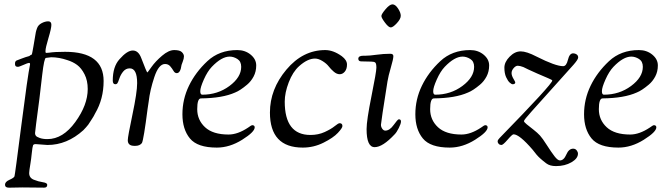

<svg xmlns="http://www.w3.org/2000/svg" viewBox="-20 -666 3073 882"><path d="M83 195 29 196H20Q3 196 3 182.5Q3 169 23.5 160Q44 151 46.5 144Q49 137 78 -90Q107 -317 118 -370V-372Q118 -377 113 -377Q108 -377 88 -368Q68 -359 62 -359Q49 -359 49 -371V-375Q49 -384 56 -388Q68 -393 79.5 -397Q91 -401 97.5 -403.5Q104 -406 109.5 -407Q115 -408 118 -411Q121 -414 123.5 -414Q126 -414 127 -419Q128 -424 128.5 -425.5Q129 -427 130.5 -436Q132 -445 134 -455.5Q136 -466 139.5 -488Q143 -510 144.5 -517.5Q146 -525 150 -536Q155 -551 171 -559.5Q187 -568 201.5 -568Q216 -568 216 -552Q216 -536 202.5 -491Q189 -446 189 -432V-428Q189 -423 192.5 -423Q196 -423 206 -424Q231 -428 279 -428Q456 -428 456 -294Q456 -211 417 -145Q409 -129 404 -122Q399 -115 394 -106.5Q389 -98 385.5 -93.5Q382 -89 375.5 -81.5Q369 -74 363 -68Q288 0 198 0L144 -4Q135 -4 132 1Q129 8 126 37.5Q123 67 120 84Q114 120 114 129Q114 151 135 159.5Q156 168 176.5 171Q197 174 197 183Q197 196 183 196ZM215 -403 191 -400Q183 -400 174 -323L161 -212Q141 -62 141 -54.5Q141 -47 145 -42Q149 -37 163 -32Q177 -27 198 -27Q269 -27 326 -105.5Q383 -184 383 -257Q383 -296 368.5 -324.5Q354 -353 334.5 -367.5Q315 -382 289 -390Q251 -403 215 -403Z M814 -368Q809 -330 792 -330Q783 -330 777 -340.5Q771 -351 762 -361.5Q753 -372 738 -372Q709 -372 689 -312Q669 -252 663 -199L658 -166Q640 -25 632 -9Q622 4 602 4H597Q567 4 567 -22Q567 -38 588.5 -140Q610 -242 610 -284Q610 -352 576 -352Q558 -352 546 -337.5Q534 -323 528 -304.5Q522 -286 518.5 -282.5Q515 -279 510 -279Q498 -279 498 -296Q498 -360 529 -394Q564 -434 590 -434Q616 -434 629 -399Q654 -333 657 -333Q658 -333 676 -358.5Q694 -384 724.5 -410Q755 -436 780.5 -436Q806 -436 815.5 -426.5Q825 -417 825 -407Q825 -397 819.5 -383Q814 -369 814 -368Z M1070 -436Q1106 -436 1131.5 -415Q1157 -394 1157 -365.5Q1157 -337 1145 -314.5Q1133 -292 1115 -277Q1083 -250 1060 -241Q1002 -215 903 -214Q886 -214 886 -164.5Q886 -115 922 -81.5Q958 -48 1030 -48Q1072 -48 1120 -80Q1135 -91 1138 -91Q1150 -91 1150 -81Q1150 -60 1092.5 -24Q1035 12 976 12Q887 12 852.5 -30Q818 -72 818 -141Q818 -210 848 -272Q878 -334 932.5 -385Q987 -436 1070 -436ZM909 -231Q980 -231 1034 -271Q1088 -311 1088 -359Q1088 -384 1070.5 -395Q1053 -406 1035 -406Q998 -406 953 -359Q933 -338 916.5 -301Q900 -264 900 -247.5Q900 -231 909 -231Z M1220 -149Q1220 -256 1295.5 -346Q1371 -436 1474 -436Q1511 -436 1550 -408Q1574 -390 1574 -369.5Q1574 -349 1564 -337Q1554 -325 1540.5 -325Q1527 -325 1513.5 -336.5Q1500 -348 1490 -361Q1480 -374 1461.5 -385.5Q1443 -397 1427 -397Q1393 -397 1354 -362Q1325 -336 1306.5 -288Q1288 -240 1288 -199Q1288 -46 1406 -46Q1442 -46 1471.5 -59.5Q1501 -73 1517.5 -86.5Q1534 -100 1540 -100Q1553 -100 1553 -87Q1553 -78 1532 -55.5Q1511 -33 1466 -10.5Q1421 12 1371 12Q1220 12 1220 -149Z M1775 -540Q1765 -540 1748.5 -562Q1732 -584 1732 -592.5Q1732 -601 1751 -623.5Q1770 -646 1783 -646Q1796 -646 1808.5 -627Q1821 -608 1821 -593.5Q1821 -579 1803 -559.5Q1785 -540 1775 -540ZM1685 -383 1640 -384Q1626 -384 1626 -396Q1626 -410 1649 -410H1659Q1677 -410 1709.5 -414.5Q1742 -419 1773 -419Q1787 -419 1787 -408Q1787 -395 1775.5 -356Q1764 -317 1760 -292Q1730 -103 1730 -93Q1730 -83 1736 -74.5Q1742 -66 1750 -66Q1770 -66 1788.5 -92Q1807 -118 1812 -118Q1822 -118 1822 -108Q1822 -98 1812 -78Q1802 -58 1793 -49Q1738 10 1701 10Q1664 10 1664 -73Q1664 -113 1686.5 -224.5Q1709 -336 1709 -355Q1709 -374 1704 -378.5Q1699 -383 1685 -383Z M2140 -436Q2176 -436 2201.5 -415Q2227 -394 2227 -365.5Q2227 -337 2215 -314.5Q2203 -292 2185 -277Q2153 -250 2130 -241Q2072 -215 1973 -214Q1956 -214 1956 -164.5Q1956 -115 1992 -81.5Q2028 -48 2100 -48Q2142 -48 2190 -80Q2205 -91 2208 -91Q2220 -91 2220 -81Q2220 -60 2162.5 -24Q2105 12 2046 12Q1957 12 1922.5 -30Q1888 -72 1888 -141Q1888 -210 1918 -272Q1948 -334 2002.5 -385Q2057 -436 2140 -436ZM1979 -231Q2050 -231 2104 -271Q2158 -311 2158 -359Q2158 -384 2140.5 -395Q2123 -406 2105 -406Q2068 -406 2023 -359Q2003 -338 1986.5 -301Q1970 -264 1970 -247.5Q1970 -231 1979 -231Z M2275 -32Q2517 -280 2517 -296Q2517 -299 2497.5 -307Q2478 -315 2448.5 -328Q2419 -341 2406.5 -347Q2394 -353 2384 -358Q2368 -364 2358.5 -364Q2349 -364 2339.5 -353Q2330 -342 2330 -330.5Q2330 -319 2338.5 -304.5Q2347 -290 2347 -288Q2347 -279 2335 -279Q2330 -279 2321.5 -286.5Q2313 -294 2305 -311.5Q2297 -329 2297 -355Q2297 -381 2321 -405.5Q2345 -430 2372 -430Q2399 -430 2445 -406Q2532 -362 2567 -362Q2582 -362 2589 -391.5Q2596 -421 2613 -421Q2622 -421 2629 -416Q2636 -411 2636 -402Q2636 -393 2615 -369L2422 -154Q2387 -115 2387 -110Q2387 -105 2399.5 -95Q2412 -85 2430.5 -70.5Q2449 -56 2460.5 -43.5Q2472 -31 2492 0.5Q2512 32 2527 51.5Q2542 71 2552 71Q2570 71 2581.5 44Q2593 17 2613 17Q2623 17 2629 24.5Q2635 32 2635 40Q2635 62 2605 79.5Q2575 97 2534 97Q2506 97 2489.5 84.5Q2473 72 2462 62Q2446 48 2427 22Q2366 -49 2339 -49Q2333 -49 2312 -24.5Q2291 0 2283.5 0Q2276 0 2271 -5Q2266 -10 2266 -16.5Q2266 -23 2275 -32Z M2915 -436Q2951 -436 2976.5 -415Q3002 -394 3002 -365.5Q3002 -337 2990 -314.5Q2978 -292 2960 -277Q2928 -250 2905 -241Q2847 -215 2748 -214Q2731 -214 2731 -164.5Q2731 -115 2767 -81.5Q2803 -48 2875 -48Q2917 -48 2965 -80Q2980 -91 2983 -91Q2995 -91 2995 -81Q2995 -60 2937.5 -24Q2880 12 2821 12Q2732 12 2697.5 -30Q2663 -72 2663 -141Q2663 -210 2693 -272Q2723 -334 2777.5 -385Q2832 -436 2915 -436ZM2754 -231Q2825 -231 2879 -271Q2933 -311 2933 -359Q2933 -384 2915.5 -395Q2898 -406 2880 -406Q2843 -406 2798 -359Q2778 -338 2761.5 -301Q2745 -264 2745 -247.5Q2745 -231 2754 -231Z"/></svg>

Font: Sorts Mill Goudy
Style: Italic
Weight: 400
Italic angle: -7.40001°
Version: Version 003.101